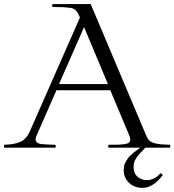

<svg xmlns="http://www.w3.org/2000/svg" viewBox="-70 -720 850 936"><path d="M-49.8 0V-14.2Q2 -15.6 30.8 -29.3Q59.6 -43 75.2 -79.1L319.8 -634.8Q313 -650.4 307.6 -658.7Q302.2 -667 294.7 -673.3Q287.1 -679.7 271.5 -681.9Q255.9 -684.1 238 -685.1Q220.2 -686 185.1 -686V-700.2H372.1L645 -54.2Q650.9 -41 660.2 -33Q669.4 -24.9 687.3 -21Q705.1 -17.1 714.6 -16.4Q724.1 -15.6 750 -14.6Q756.3 -14.2 759.8 -14.2V0H638.2Q634.8 3.9 626 13.2Q617.2 22.5 614.3 25.6Q611.3 28.8 604.7 36.4Q598.1 43.9 596.2 47.6Q594.2 51.3 590.1 57.9Q585.9 64.5 584.7 69.3Q583.5 74.2 582.3 80.8Q581.1 87.4 581.1 94.2Q581.1 125 600.6 141.6Q620.1 158.2 645 158.2Q683.6 158.2 712.9 124L724.1 132.8Q677.2 195.8 624 195.8Q585.4 195.8 559.3 171.4Q533.2 147 533.2 109.9Q533.2 98.1 535.4 87.9Q537.6 77.6 543.5 67.9Q549.3 58.1 553.5 51.8Q557.6 45.4 567.6 36.4Q577.6 27.3 581.8 23.9Q585.9 20.5 598.6 11.2Q611.3 2 613.8 0H458V-14.2Q486.3 -14.2 503.4 -14.6Q520.5 -15.1 534.7 -17.1Q548.8 -19 554.9 -22.2Q561 -25.4 563.7 -31.5Q566.4 -37.6 564.7 -45.2Q563 -52.7 558.1 -64.9L467.8 -279.8H205.1L107.9 -58.1Q94.7 -28.3 121.1 -20Q134.8 -15.6 192.9 -14.2Q197.3 -14.2 201.2 -14.2V0ZM217.8 -310.1H456.1L339.8 -587.9Z"/></svg>

Font: Ortica Linear Light
Style: Regular
Weight: 300
Designer: Benedetta Bovani
Foundry: Collletttivo
Version: Version 2.000;Glyphs 3.1.2 (3151)